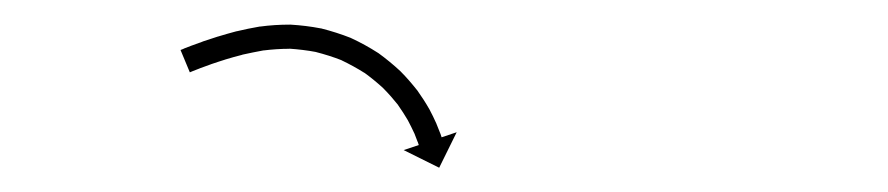

<svg xmlns="http://www.w3.org/2000/svg" viewBox="-20 -618 735 159"><path d="M132.1 -577.6C131.2 -577.3 130.4 -576.9 129.5 -576.6L137.2 -558.1C138 -558.5 138.8 -558.8 139.6 -559.1C139.6 -559.1 139.6 -559.1 139.6 -559.1C139.6 -559.1 139.6 -559.1 139.6 -559.1C141.5 -559.9 143.5 -560.7 145.5 -561.4C145.5 -561.4 145.5 -561.4 145.4 -561.4C145.4 -561.4 145.4 -561.4 145.4 -561.4C148.4 -562.5 151.4 -563.6 154.5 -564.7C154.5 -564.7 154.4 -564.7 154.4 -564.7C154.4 -564.7 154.4 -564.7 154.4 -564.7C158.3 -566 162.3 -567.4 166.3 -568.6C166.3 -568.6 166.3 -568.6 166.2 -568.6C166.2 -568.6 166.2 -568.6 166.2 -568.6C171 -570.1 175.9 -571.4 180.9 -572.7C180.9 -572.7 180.8 -572.7 180.8 -572.7C180.7 -572.7 180.6 -572.7 180.6 -572.7C186.5 -574 192.4 -575.2 198.4 -576.3C198.4 -576.3 198.3 -576.3 198.2 -576.2C198.1 -576.2 198 -576.2 198 -576.2C205.3 -577.1 212.6 -577.6 220 -577.6C220 -577.6 219.8 -577.6 219.7 -577.6C219.5 -577.7 219.4 -577.7 219.4 -577.7C226.9 -577.2 234.5 -576.3 241.9 -574.9C241.9 -574.9 241.8 -574.9 241.6 -574.9C241.5 -575 241.3 -575 241.3 -575C248.7 -573.1 256.1 -570.8 263.2 -568C263.2 -568 263 -568 262.9 -568.1C262.7 -568.2 262.6 -568.2 262.6 -568.2C269.3 -565 275.9 -561.4 282.2 -557.4C282.2 -557.4 282.1 -557.5 281.9 -557.6C281.8 -557.7 281.7 -557.8 281.7 -557.8C287.3 -553.7 292.7 -549.3 297.9 -544.5C297.9 -544.5 297.8 -544.6 297.7 -544.7C297.5 -544.8 297.4 -544.9 297.4 -544.9C301.8 -540.5 305.9 -535.8 309.8 -530.9C309.8 -530.9 309.7 -530.9 309.6 -531C309.5 -531.1 309.5 -531.2 309.5 -531.2C312.5 -526.9 315.4 -522.5 318 -518C318 -518 318 -518.1 317.9 -518.2C317.9 -518.2 317.8 -518.3 317.8 -518.3C319.7 -514.7 321.5 -511.1 323.2 -507.4C323.2 -507.4 323.1 -507.5 323.1 -507.6C323.1 -507.6 323.1 -507.7 323.1 -507.7C324.1 -505.3 325 -502.9 325.9 -500.4C325.9 -500.4 325.9 -500.5 325.9 -500.5C325.9 -500.5 325.9 -500.6 325.9 -500.6C326.2 -499.7 326.5 -498.8 326.8 -497.9L314.3 -493.7L343.7 -479.1L358.2 -508.5L345.7 -504.3C345.4 -505.2 345.1 -506.2 344.8 -507.1C344.8 -507.1 344.7 -507.2 344.7 -507.2C344.7 -507.2 344.7 -507.3 344.7 -507.3C343.7 -510 342.6 -512.7 341.5 -515.3C341.5 -515.3 341.5 -515.4 341.5 -515.4C341.5 -515.5 341.4 -515.6 341.4 -515.6C339.6 -519.7 337.6 -523.7 335.5 -527.7C335.5 -527.7 335.4 -527.8 335.4 -527.9C335.4 -527.9 335.3 -528 335.3 -528C332.4 -533.1 329.2 -538 325.8 -542.8C325.8 -542.8 325.7 -542.9 325.7 -543C325.6 -543.1 325.5 -543.2 325.5 -543.2C321.2 -548.6 316.7 -553.9 311.8 -558.8C311.8 -558.8 311.7 -558.9 311.6 -559C311.5 -559.1 311.4 -559.2 311.4 -559.2C305.7 -564.5 299.7 -569.4 293.4 -574C293.4 -574 293.3 -574.1 293.2 -574.1C293 -574.2 292.9 -574.3 292.9 -574.3C285.9 -578.8 278.6 -582.8 271.1 -586.3C271.1 -586.3 271 -586.4 270.8 -586.4C270.7 -586.5 270.5 -586.6 270.5 -586.6C262.6 -589.7 254.5 -592.3 246.2 -594.4C246.2 -594.4 246.1 -594.4 245.9 -594.5C245.8 -594.5 245.6 -594.5 245.6 -594.5C237.3 -596.1 229 -597.1 220.6 -597.6C220.6 -597.6 220.4 -597.6 220.2 -597.6C220.1 -597.6 219.9 -597.6 219.9 -597.6C211.7 -597.6 203.5 -597.1 195.4 -596C195.4 -596 195.3 -596 195.2 -596C195.1 -596 195 -596 195 -596C188.6 -594.9 182.3 -593.6 176 -592.1C176 -592.1 176 -592.1 175.9 -592.1C175.9 -592.1 175.8 -592.1 175.8 -592.1C170.7 -590.7 165.5 -589.3 160.4 -587.7C160.4 -587.7 160.4 -587.7 160.3 -587.7C160.3 -587.7 160.3 -587.7 160.3 -587.7C156.1 -586.4 152 -585 147.8 -583.6C147.8 -583.6 147.8 -583.6 147.8 -583.6C147.8 -583.6 147.7 -583.5 147.7 -583.5C144.6 -582.4 141.5 -581.3 138.3 -580.1C138.3 -580.1 138.3 -580.1 138.3 -580.1C138.3 -580.1 138.3 -580.1 138.3 -580.1C136.2 -579.3 134.2 -578.5 132.1 -577.7C132.1 -577.7 132.1 -577.7 132.1 -577.6C132.1 -577.6 132.1 -577.6 132.1 -577.6Z"/></svg>

Font: FRB American Cursive Just Arrows Ultra
Style: Bold Italic
Weight: 1000
Italic angle: -25°
Version: Version 2.0;Modular Font Editor K font №1